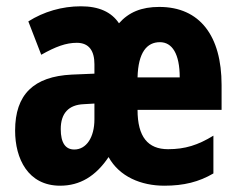

<svg xmlns="http://www.w3.org/2000/svg" viewBox="-20 -646 754 610"><path d="M486 -624C429 -624 389 -607 358 -572C334 -608 294 -626 237 -626C177 -626 119 -609 70 -578L111 -472C157 -498 190 -510 224 -510C264 -510 280 -483 280 -442V-412L208 -409C87 -403 28 -346 28 -231C28 -142 69 -56 171 -56C234 -56 284 -86 325 -147C359 -85 428 -56 502 -56C564 -56 612 -68 658 -95V-215C609 -185 568 -172 514 -172C450 -172 417 -211 417 -297H684V-376C684 -532 615 -624 486 -624ZM488 -512C527 -512 551 -475 551 -400H417C419 -480 447 -512 488 -512ZM246 -315 280 -317V-267C280 -209 254 -171 216 -171C188 -171 173 -192 173 -236C173 -286 198 -313 246 -315Z"/></svg>

Font: Noto Sans Malayalam UI ExtraCondensed ExtraBold
Style: Regular
Weight: 800
Width: 2
Designer: Jelle Bosma - Monotype Design Team
Foundry: Monotype Imaging Inc.
Version: Version 2.104